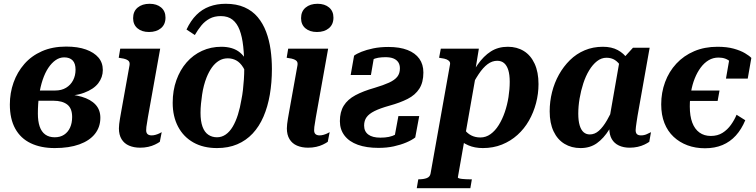

<svg xmlns="http://www.w3.org/2000/svg" viewBox="-20 -771 3993 1014"><path d="M269 -46Q298 -46 318.5 -59.5Q339 -73 350 -97Q361 -121 361 -153Q361 -199 335 -219Q309 -239 262 -239H119L130 -293H272Q305 -293 329 -307.5Q353 -322 366 -347Q379 -372 379 -403Q379 -436 363.5 -452Q348 -468 319 -468Q295 -468 274 -453.5Q253 -439 235.5 -413Q218 -387 205.5 -350Q193 -313 186.5 -268Q180 -223 180 -171Q180 -131 189.5 -103Q199 -75 219 -60.5Q239 -46 269 -46ZM329 -525Q391 -525 434 -509.5Q477 -494 500 -467Q523 -440 523 -401Q523 -363 499 -331.5Q475 -300 424 -281Q373 -262 291 -262L330 -283L324 -252L298 -274Q364 -274 411.5 -260Q459 -246 484.5 -218.5Q510 -191 510 -149Q510 -100 481.5 -64Q453 -28 399 -8.5Q345 11 269 11Q196 11 142.5 -14.5Q89 -40 60.5 -91.5Q32 -143 32 -219Q32 -280 51.5 -335Q71 -390 108.5 -433Q146 -476 201.5 -500.5Q257 -525 329 -525Z M608 -93Q608 -104 609.5 -116Q611 -128 613.5 -144Q616 -160 620 -181L664 -426Q666 -439 661.5 -446Q657 -453 646 -457.5Q635 -462 618 -464L607 -466L615 -514H826L761 -151Q759 -135 756.5 -122.5Q754 -110 753 -100.5Q752 -91 752 -83Q752 -69 759.5 -62.5Q767 -56 781 -56Q791 -56 801.5 -59Q812 -62 820.5 -66Q829 -70 834 -73L824 -22Q814 -15 798.5 -7.5Q783 0 763 4.5Q743 9 720 9Q687 9 661.5 -2Q636 -13 622 -36Q608 -59 608 -93ZM683 -675Q683 -711 707 -731Q731 -751 770 -751Q808 -751 831 -731.5Q854 -712 854 -678Q854 -642 830 -622Q806 -602 767 -602Q729 -602 706 -621.5Q683 -641 683 -675Z M1146 -686Q1112 -686 1087 -672.5Q1062 -659 1043.5 -636.5Q1025 -614 1009 -586L965 -615Q987 -662 1017 -692Q1047 -722 1086 -736.5Q1125 -751 1172 -751Q1229 -751 1271 -732.5Q1313 -714 1341 -680.5Q1369 -647 1385.5 -603Q1402 -559 1409 -509Q1416 -459 1416 -407Q1416 -335 1405 -271Q1394 -207 1371.5 -155Q1349 -103 1314.5 -66Q1280 -29 1233 -9Q1186 11 1126 11Q1054 11 1001.5 -18.5Q949 -48 920.5 -102Q892 -156 892 -228Q892 -293 911.5 -347.5Q931 -402 965.5 -441.5Q1000 -481 1047 -502.5Q1094 -524 1149 -524Q1179 -524 1204 -516.5Q1229 -509 1247.5 -493.5Q1266 -478 1279 -456.5Q1292 -435 1298 -406L1292 -348Q1280 -390 1264 -415.5Q1248 -441 1227.5 -452Q1207 -463 1183 -463Q1157 -463 1136 -450Q1115 -437 1099 -414.5Q1083 -392 1071 -362Q1063 -342 1057 -319Q1051 -296 1047.5 -272Q1044 -248 1041.5 -223.5Q1039 -199 1039 -175Q1039 -131 1049.5 -102Q1060 -73 1080 -59.5Q1100 -46 1126 -46Q1151 -46 1172 -60.5Q1193 -75 1209 -102Q1225 -129 1236.5 -165.5Q1248 -202 1255 -245Q1260 -269 1263 -295.5Q1266 -322 1268 -351.5Q1270 -381 1270 -412Q1270 -475 1264.5 -526Q1259 -577 1245.5 -612.5Q1232 -648 1208 -667Q1184 -686 1146 -686Z M1495 -93Q1495 -104 1496.5 -116Q1498 -128 1500.5 -144Q1503 -160 1507 -181L1551 -426Q1553 -439 1548.5 -446Q1544 -453 1533 -457.5Q1522 -462 1505 -464L1494 -466L1502 -514H1713L1648 -151Q1646 -135 1643.5 -122.5Q1641 -110 1640 -100.5Q1639 -91 1639 -83Q1639 -69 1646.5 -62.5Q1654 -56 1668 -56Q1678 -56 1688.5 -59Q1699 -62 1707.5 -66Q1716 -70 1721 -73L1711 -22Q1701 -15 1685.5 -7.5Q1670 0 1650 4.5Q1630 9 1607 9Q1574 9 1548.5 -2Q1523 -13 1509 -36Q1495 -59 1495 -93ZM1570 -675Q1570 -711 1594 -731Q1618 -751 1657 -751Q1695 -751 1718 -731.5Q1741 -712 1741 -678Q1741 -642 1717 -622Q1693 -602 1654 -602Q1616 -602 1593 -621.5Q1570 -641 1570 -675Z M1903 -108Q1903 -134 1916 -152Q1929 -170 1958 -184.5Q1987 -199 2037 -213Q2092 -228 2132.5 -248.5Q2173 -269 2194.5 -302.5Q2216 -336 2216 -388Q2216 -431 2194.5 -461Q2173 -491 2132 -507Q2091 -523 2031 -523Q1987 -523 1951 -515.5Q1915 -508 1889 -497.5Q1863 -487 1850 -477L1832 -375H1939L1956 -474Q1947 -473 1939 -468Q1931 -463 1925 -454.5Q1919 -446 1918 -435Q1931 -448 1945.5 -455.5Q1960 -463 1977.5 -466Q1995 -469 2016 -469Q2042 -469 2058.5 -462Q2075 -455 2083.5 -442Q2092 -429 2092 -410Q2092 -383 2078 -365.5Q2064 -348 2034.5 -334.5Q2005 -321 1958 -307Q1898 -290 1857 -268Q1816 -246 1795.5 -213Q1775 -180 1775 -131Q1775 -87 1799.5 -55Q1824 -23 1869.5 -6.5Q1915 10 1979 10Q2023 10 2059.5 2Q2096 -6 2125.5 -18.5Q2155 -31 2173 -45L2194 -158H2084L2061 -34Q2082 -44 2091 -52Q2100 -60 2102.5 -68Q2105 -76 2103 -84Q2087 -70 2070 -61Q2053 -52 2033.5 -48Q2014 -44 1989 -44Q1947 -44 1925 -60.5Q1903 -77 1903 -108Z M2181 223 2189 176H2191Q2217 176 2234 169.5Q2251 163 2254 145L2356 -427Q2359 -439 2354 -446Q2349 -453 2338 -457.5Q2327 -462 2310 -464L2299 -466L2308 -514H2509L2487 -380L2496 -391L2398 166Q2398 169 2404.5 171Q2411 173 2421 174Q2431 175 2441.5 175.5Q2452 176 2459 176H2472L2464 223ZM2357 -98 2411 -139Q2418 -109 2432.5 -88Q2447 -67 2468.5 -56Q2490 -45 2517 -45Q2546 -45 2570.5 -62.5Q2595 -80 2614 -110.5Q2633 -141 2646 -179Q2659 -217 2665.5 -258.5Q2672 -300 2672 -339Q2672 -376 2664.5 -400.5Q2657 -425 2642.5 -437.5Q2628 -450 2606 -450Q2579 -450 2555 -432Q2531 -414 2508 -379.5Q2485 -345 2460 -295L2439 -317Q2470 -383 2502 -429Q2534 -475 2572.5 -499.5Q2611 -524 2662 -524Q2710 -524 2746.5 -501.5Q2783 -479 2803.5 -434.5Q2824 -390 2824 -327Q2824 -276 2811 -226.5Q2798 -177 2773.5 -134Q2749 -91 2713 -58.5Q2677 -26 2631 -7.5Q2585 11 2530 11Q2487 11 2453.5 -3.5Q2420 -18 2396 -42.5Q2372 -67 2357 -98Z M3324 -389 3279 -367Q3273 -398 3259.5 -420Q3246 -442 3227.5 -454Q3209 -466 3183 -466Q3156 -466 3133 -448Q3110 -430 3091.5 -399.5Q3073 -369 3060.5 -330.5Q3048 -292 3041 -251Q3034 -210 3034 -171Q3034 -133 3041.5 -108.5Q3049 -84 3062.5 -72.5Q3076 -61 3095 -61Q3121 -61 3143 -80.5Q3165 -100 3186 -136.5Q3207 -173 3229 -222L3256 -198Q3227 -134 3197.5 -87Q3168 -40 3132 -14.5Q3096 11 3046 11Q2998 11 2961 -11.5Q2924 -34 2903.5 -77.5Q2883 -121 2883 -183Q2883 -235 2895.5 -284.5Q2908 -334 2932 -377Q2956 -420 2990 -453.5Q3024 -487 3068 -505.5Q3112 -524 3164 -524Q3210 -524 3242.5 -506.5Q3275 -489 3295 -459Q3315 -429 3324 -389ZM3411 -519 3347 -159Q3344 -141 3342 -126.5Q3340 -112 3338.5 -101.5Q3337 -91 3337 -84Q3337 -69 3344 -62.5Q3351 -56 3365 -56Q3382 -56 3396 -62.5Q3410 -69 3418 -73L3409 -22Q3399 -15 3383.5 -7.5Q3368 0 3348 4.5Q3328 9 3305 9Q3273 9 3248.5 -2.5Q3224 -14 3211 -36.5Q3198 -59 3198 -92Q3198 -101 3199.5 -111Q3201 -121 3204 -135L3194 -118L3252 -450L3262 -452L3323 -519Z M3534 -238 3545 -293H3780L3770 -238ZM3734 -53Q3770 -53 3796 -69.5Q3822 -86 3840.5 -112Q3859 -138 3870 -165L3916 -136Q3896 -88 3866 -55Q3836 -22 3795.5 -5Q3755 12 3703 12Q3653 12 3611 -3.5Q3569 -19 3537.5 -48.5Q3506 -78 3489 -121Q3472 -164 3472 -220Q3472 -282 3492.5 -337.5Q3513 -393 3552 -435Q3591 -477 3646 -500.5Q3701 -524 3769 -524Q3819 -524 3855 -514Q3891 -504 3914.5 -490Q3938 -476 3948 -465L3929 -356H3814L3833 -465Q3843 -464 3849.5 -458.5Q3856 -453 3859.5 -446Q3863 -439 3862 -431Q3861 -423 3856 -416Q3850 -432 3838.5 -443.5Q3827 -455 3811 -461Q3795 -467 3775 -467Q3746 -467 3722.5 -453Q3699 -439 3680.5 -414Q3662 -389 3649 -356.5Q3636 -324 3629.5 -286Q3623 -248 3623 -209Q3623 -158 3636 -123.5Q3649 -89 3674 -71Q3699 -53 3734 -53Z"/></svg>

Font: Roboto Serif 72pt SemiCondensed SemiBold
Style: Italic
Weight: 600
Width: 4
Italic angle: -10°
Designer: Greg Gazdowicz
Foundry: Commercial Type
Version: Version 1.008